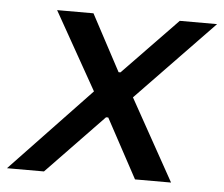

<svg xmlns="http://www.w3.org/2000/svg" viewBox="-66 -558 705 605"><g transform="rotate(5 287.0 -255.0)"><path d="M229 -265 -23 0H94L274 -187H281L382 0H496L353 -257L597 -510H479L307 -332H301L206 -510H91Z"/></g></svg>

Font: Saira UNSAM Medium Italic
Style: Regular
Weight: 500
Italic angle: -12°
Designer: Hector Gatti with collaboration of the Omnibus-Type team
Foundry: Omnibus-Type
Version: Version 0.072;PS 000.072;hotconv 1.0.88;makeotf.lib2.5.64775